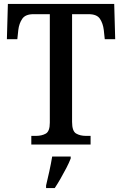

<svg xmlns="http://www.w3.org/2000/svg" viewBox="-20 -734 621 975"><path d="M139 0V-44H163Q192 -44 212.5 -55.5Q233 -67 233 -111V-662H150Q109 -662 93 -638.5Q77 -615 73 -582L68 -535H15L20 -714H560L565 -535H512L507 -582Q503 -615 487.5 -638.5Q472 -662 430 -662H346V-115Q346 -68 366.5 -56Q387 -44 416 -44H440V0ZM214 208Q222 175 230.5 136Q239 97 245 61H339V71Q331 92 317 119Q303 146 287.5 173Q272 200 258 221H214Z"/></svg>

Font: Noto Serif Tamil SemiCondensed Medium
Style: Italic
Weight: 500
Width: 4
Italic angle: -12°
Designer: Indian Type Foundry, Tom Grace, and the Monotype Design Team
Foundry: Monotype Imaging Inc.
Version: Version 2.003; ttfautohint (v1.8.4.7-5d5b)